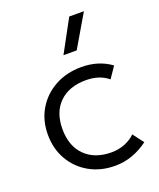

<svg xmlns="http://www.w3.org/2000/svg" viewBox="-142 -842 786 947"><g transform="rotate(-20 251.0 -369.0)"><path d="M299 15Q223 15 164 -18.5Q105 -52 71.5 -110.2Q38 -168.5 38 -242.5Q38 -317.5 72.8 -375.5Q107.5 -433.5 168.2 -466.8Q229 -500 307 -500Q396.5 -500 462 -452L422 -393.5Q376.5 -431.5 305 -431.5Q217.5 -431.5 166.2 -382Q115 -332.5 115 -243.5Q115 -154.5 166 -104Q217 -53.5 304.5 -53.5Q343 -53.5 376.2 -67.2Q409.5 -81 429.5 -102L472.5 -45.5Q434.5 -17 390.8 -1Q347 15 299 15ZM244.5 -585 336.5 -754.5H413.5L314 -585Z"/></g></svg>

Font: Geologica ExtraLight
Style: Regular
Weight: 200
Designer: Sindre Bremnes, Frode Helland
Foundry: Monokrom Skriftforlag AS
Version: Version 1.010; ttfautohint (v1.8.4.7-5d5b);gftools[0.9.28]